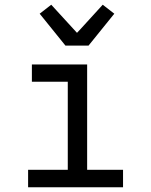

<svg xmlns="http://www.w3.org/2000/svg" viewBox="-20 -793 640 813"><path d="M99 0V-74H267V-447H115V-520H349V-74H501V0ZM257 -600 148 -735 197 -773 306 -654 322 -671 415 -773 464 -735 355 -600Z"/></svg>

Font: Iosevka Extended
Style: Regular
Weight: 400
Width: 7
Monospace: yes
Designer: Belleve Invis
Foundry: Belleve Invis
Version: Version 32.5.0; ttfautohint (v1.8.4)